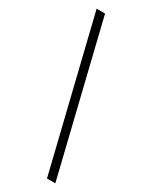

<svg xmlns="http://www.w3.org/2000/svg" viewBox="-208 -740 711 897"><g transform="rotate(30 147.0 -291.5)"><path d="M222.4 110 26.5 -693H72L267.4 110Z"/></g></svg>

Font: Ancizar Serif Light
Style: Regular
Weight: 300
Designer: Cesar Puertas, Viviana Monsalve, Julian Moncada, Julian Prieto, Jose Castro, Felipe Aragon, Mariel Hernandez, Sara Alarc
Version: Version 8.100